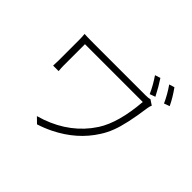

<svg xmlns="http://www.w3.org/2000/svg" viewBox="-200 -1103 1399 1399"><g transform="rotate(45 500.0 -403.5)"><path d="M796.9 -667 836.9 -640.6Q830.1 -627.9 827.1 -607.4Q800.8 -416 764.6 -323.2Q745.1 -272.5 718.8 -232.4Q625 -83 451.2 2.9Q397.5 29.3 341.8 46.9L298.8 4.9Q516.6 -55.7 641.6 -213.9Q658.2 -235.4 672.9 -257.8Q752.9 -381.8 771.5 -613.3H175.8V-391.6Q175.8 -371.1 178.7 -338.9H122.1Q124 -361.3 124 -391.6V-607.4Q124 -636.7 121.1 -664.1Q146.5 -662.1 217.8 -662.1H752.9Q782.2 -662.1 796.9 -667ZM817.4 -839.8 858.4 -852.5Q902.3 -792 931.6 -730.5L888.7 -714.8Q860.4 -778.3 817.4 -839.8ZM696.3 -814.5 738.3 -828.1Q772.5 -777.3 809.6 -705.1L766.6 -689.5Q739.3 -752 696.3 -814.5Z"/></g></svg>

Font: Taipei Sans TC Beta Light
Style: Regular
Weight: 300
Designer: JT Foundry
Foundry: JT Foundry
Version: Version 1.000